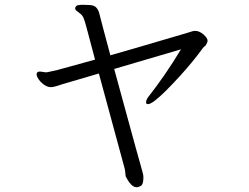

<svg xmlns="http://www.w3.org/2000/svg" viewBox="-20 -717 1040 802"><path d="M393 -410Q329 -391 280.5 -377Q232 -363 218 -358Q211 -356 205 -354.5Q199 -353 192 -353Q179 -353 165 -362.5Q151 -372 142 -385Q133 -398 133 -406Q133 -414 138 -416Q140 -418 146 -418Q152 -418 159 -416.5Q166 -415 173 -415H175Q184 -417 192.5 -418.5Q201 -420 219 -424.5Q237 -429 274 -439.5Q311 -450 377 -468Q359 -536 346.5 -583Q334 -630 332 -634Q327 -650 317.5 -658Q308 -666 301 -671Q294 -676 294 -682Q294 -685 295 -686Q297 -693 305 -695Q313 -697 325 -697Q331 -697 339 -696.5Q347 -696 355 -696Q374 -695 383 -684.5Q392 -674 395 -660Q397 -650 410 -602Q423 -554 441 -486Q495 -501 549 -517Q603 -533 651 -547Q699 -561 734.5 -571.5Q770 -582 786 -587Q789 -588 795 -588Q813 -588 830 -573Q847 -558 847 -547Q847 -542 844.5 -537.5Q842 -533 840 -529Q837 -525 832.5 -521.5Q828 -518 825 -513Q807 -488 781.5 -457Q756 -426 728 -395.5Q700 -365 674 -339Q648 -313 628 -297.5Q608 -282 598 -282Q590 -282 590 -290Q590 -302 607 -322Q633 -355 667 -404Q701 -453 736 -511L457 -429Q472 -373 488.5 -313.5Q505 -254 520 -198.5Q535 -143 547.5 -98Q560 -53 568 -25Q576 3 577 8Q578 12 578.5 16Q579 20 579 24Q579 52 569.5 58.5Q560 65 552 65Q539 65 529 55Q519 45 513 34Q507 23 505 20Q504 15 503.5 6Q503 -3 501 -12Z"/></svg>

Font: Moon Stars Kai HW
Style: Regular
Weight: 400
Designer: GuiWonder
Version: Version 1.101